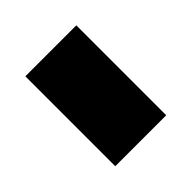

<svg xmlns="http://www.w3.org/2000/svg" viewBox="-31 -515 453 453"><g transform="rotate(45 195.0 -289.0)"><path d="M45 -374H345V-204H45Z"/></g></svg>

Font: Montserrat Alternates Black
Style: Regular
Weight: 900
Designer: Julieta Ulanovsky
Foundry: Julieta Ulanovsky
Version: Version 7.200